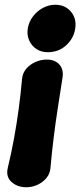

<svg xmlns="http://www.w3.org/2000/svg" viewBox="-20 -770 338 809"><path d="M91 19Q53.4 19 28.8 -3Q4.2 -25 12.6 -61.8Q28.6 -128.8 39.6 -189.4Q50.6 -250 58.8 -310.9Q67 -371.8 73 -438.2Q75.6 -463.2 91 -480.9Q106.4 -498.6 129.4 -508.8Q152.4 -519 176.8 -519Q212.4 -519 230.9 -497.3Q249.4 -475.6 243 -440Q232.6 -373 223.1 -311.8Q213.6 -250.6 206.1 -189.7Q198.6 -128.8 192.6 -61.8Q190.6 -37.8 175.3 -19.6Q160 -1.4 137.7 8.8Q115.4 19 91 19ZM180.8 -550Q153.4 -550 133.1 -563.7Q112.8 -577.4 102.8 -600Q92.8 -622.6 97 -650Q101.8 -678.4 118.9 -700.8Q136 -723.2 160.7 -736.6Q185.4 -750 212.8 -750Q254.4 -750 278.9 -720.8Q303.4 -691.6 297 -650Q291.2 -609.4 259.5 -579.7Q227.8 -550 180.8 -550Z"/></svg>

Font: Winky Sans
Style: Italic
Weight: 400
Italic angle: -8.97852°
Designer: Simon Atzbach
Foundry: typofactur
Version: Version 1.205